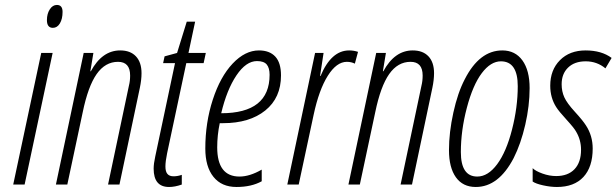

<svg xmlns="http://www.w3.org/2000/svg" viewBox="-20 -743 2482 773"><path d="M168.9 -662.1Q168.9 -687.5 180.4 -705.3Q191.9 -723.1 209 -723.1Q231.9 -723.1 231.9 -695.1Q231.9 -667 221.2 -648.9Q210.4 -630.9 192.9 -630.9Q168.9 -630.9 168.9 -662.1ZM33.2 0 146 -529.8H191.9L79.1 0Z M503.9 -439Q503.9 -494.1 455.1 -494.1Q403.8 -494.1 369.1 -444.8Q334.5 -395.5 313 -291L251 0H205.1L316.9 -529.8H356L343.8 -456.1H345.7Q391.1 -540 463.9 -540Q504.9 -540 527.3 -516.1Q549.8 -492.2 549.8 -448.2Q549.8 -421.9 543 -389.2L460.9 0H415L499 -397.9Q503.9 -417 503.9 -439Z M660.6 9.8Q598.6 9.8 598.6 -64Q598.6 -84 605 -112.8L684.6 -488.8H636.7L642.6 -516.1L692.9 -529.8L731.9 -655.8H765.6L738.8 -529.8H808.6L799.8 -488.8H730L652.8 -126Q646 -93.3 646 -72.8Q646 -52.2 654.1 -42.7Q662.1 -33.2 678.7 -33.2Q695.3 -33.2 711.9 -39.1V0Q684.1 9.8 660.6 9.8Z M1033.7 -13.2Q992.2 9.8 932.1 9.8Q872.1 9.8 839.4 -31Q806.6 -71.8 806.6 -145Q806.6 -249.5 836.7 -341.8Q866.7 -434.1 916.7 -487.1Q966.8 -540 1022.5 -540Q1065.4 -540 1088.4 -515.1Q1111.3 -490.2 1111.3 -439.5Q1111.3 -349.1 1047.9 -298.1Q984.4 -247.1 878.4 -247.1Q874.5 -247.1 870.6 -247.1H864.7Q854.5 -198.7 854.5 -149.9Q854.5 -32.2 944.3 -32.2Q985.4 -32.2 1033.7 -60.1ZM1014.6 -497.1Q970.7 -497.1 931.9 -439.5Q893.1 -381.8 870.6 -287.1Q1065.4 -287.1 1065.4 -441.9Q1065.4 -469.2 1054 -483.2Q1042.5 -497.1 1014.6 -497.1Z M1385.7 -540Q1404.3 -540 1421.4 -534.2L1408.7 -486.8Q1394 -494.1 1376.5 -494.1Q1335 -494.1 1299.6 -437.7Q1264.2 -381.3 1242.7 -280.8L1182.6 0H1136.7L1248.5 -529.8H1282.7L1268.6 -437H1270.5Q1313.5 -540 1385.7 -540Z M1681.6 -439Q1681.6 -494.1 1632.8 -494.1Q1581.5 -494.1 1546.9 -444.8Q1512.2 -395.5 1490.7 -291L1428.7 0H1382.8L1494.6 -529.8H1533.7L1521.5 -456.1H1523.4Q1568.8 -540 1641.6 -540Q1682.6 -540 1705.1 -516.1Q1727.5 -492.2 1727.5 -448.2Q1727.5 -421.9 1720.7 -389.2L1638.7 0H1592.8L1676.8 -397.9Q1681.6 -417 1681.6 -439Z M1895.5 9.8Q1843.3 9.8 1815.4 -29.3Q1787.6 -68.4 1787.6 -138.9Q1787.6 -209.5 1805.2 -289.6Q1822.8 -369.6 1851.1 -423.8Q1910.2 -540 2002.4 -540Q2054.2 -540 2083.3 -499.8Q2112.3 -459.5 2112.3 -388.4Q2112.3 -317.4 2094.7 -240.7Q2077.1 -164.1 2047.9 -106.4Q1987.3 9.8 1895.5 9.8ZM1835.4 -130.9Q1835.4 -32.2 1901.4 -32.2Q1944.8 -32.2 1981.7 -82Q2018.6 -131.8 2041.5 -221.7Q2064.5 -311.5 2064.5 -396Q2064.5 -496.1 1996.6 -496.1Q1955.6 -496.1 1919.7 -448.5Q1883.8 -400.9 1859.6 -309.3Q1835.4 -217.8 1835.4 -130.9Z M2417.5 -467.8Q2383.3 -496.1 2338.1 -496.1Q2293 -496.1 2267.1 -470.9Q2241.2 -445.8 2241.2 -403.8Q2241.2 -375 2252 -351.3Q2262.7 -327.6 2294.4 -293Q2326.2 -258.3 2338.9 -238.3Q2366.2 -196.8 2366.2 -145Q2366.2 -70.8 2328.9 -30.5Q2291.5 9.8 2222.2 9.8Q2196.3 9.8 2166.5 3.2Q2136.7 -3.4 2124.5 -12.2V-65.9Q2136.2 -54.2 2164.1 -44.2Q2191.9 -34.2 2219.2 -34.2Q2266.6 -34.2 2293 -61.8Q2319.3 -89.4 2319.3 -140.1Q2319.3 -179.2 2299.8 -212.4Q2292.5 -226.6 2261 -261Q2229.5 -295.4 2219.2 -312Q2195.3 -349.6 2195.3 -397.9Q2195.3 -461.4 2234.4 -500.7Q2273.4 -540 2337.6 -540Q2401.9 -540 2442.4 -509.8Z"/></svg>

Font: Open Sans Hebrew Condensed Light
Style: Italic
Weight: 300
Width: 3
Italic angle: -12°
Foundry: Ascender Corporation, Yanek Iontef
Version: Version 2.001;PS 002.001;hotconv 1.0.70;makeotf.lib2.5.58329